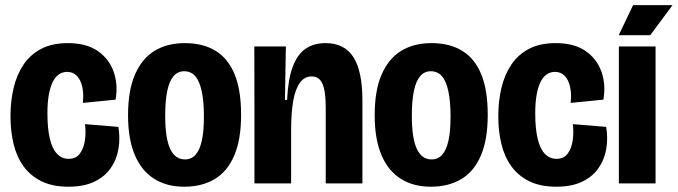

<svg xmlns="http://www.w3.org/2000/svg" viewBox="-20 -705 2605 738"><path d="M243.2 12.7Q182.7 12.7 140.1 -8Q97.5 -28.7 70.8 -65.5Q44 -102.3 32.2 -151.6Q20.3 -200.8 20.3 -257.8Q20.3 -315.8 32.2 -366.4Q44 -417 70.2 -456.2Q96.3 -495.3 138.4 -517.3Q180.5 -539.3 241 -539.3Q312.3 -539.3 355.9 -508.9Q399.5 -478.5 416.8 -429.3Q434.2 -380.2 424.3 -322L298.5 -309.5Q302.3 -346 295.9 -372.7Q289.5 -399.3 275 -414Q260.5 -428.7 237.8 -428.7Q219.8 -428.7 205.4 -418.2Q191 -407.8 181.6 -387.7Q172.2 -367.5 167.2 -338.2Q162.3 -309 162.3 -269.3Q162.3 -210.8 171.6 -171.9Q180.8 -133 199.2 -113.8Q217.5 -94.5 244.2 -94.5Q272.7 -94.5 287.4 -115.1Q302.2 -135.7 306.4 -166.2Q310.7 -196.8 306.7 -227.8L435 -217.3Q442.3 -173.8 435.3 -132.5Q428.3 -91.2 405.2 -58.3Q382.2 -25.5 342.1 -6.4Q302 12.7 243.2 12.7Z M688 12.7Q619.7 12.7 571.2 -18.6Q522.8 -49.8 497.5 -110.7Q472.2 -171.5 472.2 -262.3Q472.2 -358 499.2 -419.3Q526.2 -480.7 574.8 -510Q623.5 -539.3 690.2 -539.3Q760.3 -539.3 808.7 -509.7Q857 -480 881.8 -419.5Q906.7 -359 906.7 -263.7Q906.7 -168 880.2 -106.8Q853.8 -45.5 804.8 -16.4Q755.7 12.7 688 12.7ZM690.5 -92.2Q715.3 -92.2 731.4 -109.9Q747.5 -127.7 755.7 -164Q763.8 -200.3 763.8 -256.2Q763.8 -316.3 755.2 -355.2Q746.7 -394 730.2 -412.6Q713.7 -431.2 687.8 -431.2Q663.8 -431.2 647.7 -413Q631.5 -394.8 623.2 -357Q615 -319.2 615 -259.8Q615 -173.8 634.1 -133Q653.2 -92.2 690.5 -92.2Z M958 0V-299L957.5 -526.5H1078.8L1075.2 -321H1083.5Q1087.2 -399.2 1104.6 -446.8Q1122 -494.5 1153.6 -516.9Q1185.2 -539.3 1231.3 -539.3Q1303.8 -539.3 1338.4 -485.4Q1373 -431.5 1373 -319V0H1232V-292.8Q1232 -354 1219.7 -382.6Q1207.3 -411.2 1177.3 -411.2Q1150.5 -411.2 1132.8 -387.1Q1115.2 -363 1107.1 -317.4Q1099 -271.8 1099 -206.8V0Z M1636 12.7Q1567.7 12.7 1519.2 -18.6Q1470.8 -49.8 1445.5 -110.7Q1420.2 -171.5 1420.2 -262.3Q1420.2 -358 1447.2 -419.3Q1474.2 -480.7 1522.8 -510Q1571.5 -539.3 1638.2 -539.3Q1708.3 -539.3 1756.7 -509.7Q1805 -480 1829.8 -419.5Q1854.7 -359 1854.7 -263.7Q1854.7 -168 1828.2 -106.8Q1801.8 -45.5 1752.8 -16.4Q1703.7 12.7 1636 12.7ZM1638.5 -92.2Q1663.3 -92.2 1679.4 -109.9Q1695.5 -127.7 1703.7 -164Q1711.8 -200.3 1711.8 -256.2Q1711.8 -316.3 1703.2 -355.2Q1694.7 -394 1678.2 -412.6Q1661.7 -431.2 1635.8 -431.2Q1611.8 -431.2 1595.7 -413Q1579.5 -394.8 1571.2 -357Q1563 -319.2 1563 -259.8Q1563 -173.8 1582.1 -133Q1601.2 -92.2 1638.5 -92.2Z M2118.2 12.7Q2057.7 12.7 2015.1 -8Q1972.5 -28.7 1945.8 -65.5Q1919 -102.3 1907.2 -151.6Q1895.3 -200.8 1895.3 -257.8Q1895.3 -315.8 1907.2 -366.4Q1919 -417 1945.2 -456.2Q1971.3 -495.3 2013.4 -517.3Q2055.5 -539.3 2116 -539.3Q2187.3 -539.3 2230.9 -508.9Q2274.5 -478.5 2291.8 -429.3Q2309.2 -380.2 2299.3 -322L2173.5 -309.5Q2177.3 -346 2170.9 -372.7Q2164.5 -399.3 2150 -414Q2135.5 -428.7 2112.8 -428.7Q2094.8 -428.7 2080.4 -418.2Q2066 -407.8 2056.6 -387.7Q2047.2 -367.5 2042.2 -338.2Q2037.3 -309 2037.3 -269.3Q2037.3 -210.8 2046.6 -171.9Q2055.8 -133 2074.2 -113.8Q2092.5 -94.5 2119.2 -94.5Q2147.7 -94.5 2162.4 -115.1Q2177.2 -135.7 2181.4 -166.2Q2185.7 -196.8 2181.7 -227.8L2310 -217.3Q2317.3 -173.8 2310.3 -132.5Q2303.3 -91.2 2280.2 -58.3Q2257.2 -25.5 2217.1 -6.4Q2177 12.7 2118.2 12.7Z M2358.8 0V-526.5H2499.8V0ZM2479.5 -569.7H2358.2L2413.3 -685.2H2565Z"/></svg>

Font: Bricolage Grotesque 96pt ExtraBold SemiCondensed
Style: Regular
Weight: 800
Width: 4
Version: Version 1.001;gftools[0.9.33.dev8+g029e19f]